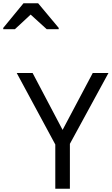

<svg xmlns="http://www.w3.org/2000/svg" viewBox="-103 -1164 689 1184"><path d="M283 -363 469 -714H566L328 -277V0H238V-273L0 -714H98ZM-83 -984V-992L42 -1144H132L259 -992V-984H185L86 -1074L-11 -984Z"/></svg>

Font: Noto Sans Tifinagh
Style: Regular
Weight: 400
Designer: JamraPatel
Foundry: JamraPatel LLC
Version: Version 2.004; ttfautohint (v1.8.4.7-5d5b)